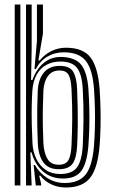

<svg xmlns="http://www.w3.org/2000/svg" viewBox="-20 -820 501 849"><path d="M45.1 0V-800H70.1V0ZM95.1 0V-800H120V-604.1L117.4 -465.9H123.1Q141.4 -516.2 174.5 -542.7Q207.6 -569.2 251.5 -568.2Q313.7 -566.5 339.6 -532.9Q365.5 -499.3 370.9 -426.8Q374 -380.8 374.9 -339.6Q375.9 -298.5 374.9 -258.5Q374 -218.6 370.9 -176Q364.8 -99.8 340.3 -65.2Q315.7 -30.6 258.7 -30.6Q204.2 -30.6 168.3 -63.5Q132.3 -96.4 119.8 -146.2L114.2 -146L120 0ZM245.9 -50.5Q299.4 -50.5 321 -80.6Q342.5 -110.6 346 -178Q348.5 -233.1 349.2 -290Q350 -346.9 345.9 -426.6Q342.5 -491.2 320.7 -519.5Q299 -547.9 247.2 -547.9Q212.6 -547.9 185.8 -533.5Q158.9 -519.2 142.6 -490.6Q126.4 -462 123 -419.4Q120.9 -384.9 120.2 -347.7Q119.6 -310.6 120.5 -270.3Q121.5 -230 123.6 -185.8Q125.9 -148.7 140.5 -118Q155.2 -87.3 181.7 -68.9Q208.3 -50.5 245.9 -50.5ZM239.6 -71.7Q194.1 -71.7 172 -101.8Q149.9 -131.9 147.2 -185.5Q145.4 -225 144.8 -264.6Q144.1 -304.2 144.7 -343.3Q145.4 -382.3 147 -419.6Q149.7 -470.2 174.2 -499.4Q198.7 -528.7 243.7 -528.7Q288.1 -528.7 303.5 -503.1Q318.8 -477.4 321 -426.6Q322.8 -379.8 323.6 -339.9Q324.3 -300.1 323.8 -261Q323.3 -221.9 321.2 -177Q318.6 -121.4 301.2 -96.5Q283.7 -71.7 239.6 -71.7ZM239.6 -91.6Q271.1 -91.6 282.6 -111.9Q294.1 -132.2 296.2 -177Q298.7 -233.7 299.4 -290.5Q300.1 -347.2 296.2 -426Q294.1 -469.7 283.3 -489.1Q272.5 -508.4 243.6 -508.4Q209.9 -508.4 192.1 -484Q174.3 -459.7 171.9 -419.5Q170.1 -381.2 169.5 -341.2Q168.8 -301.2 169.5 -261.9Q170.1 -222.5 171.9 -185.9Q174.6 -142.7 190 -117.1Q205.4 -91.6 239.6 -91.6ZM271.1 9.1Q236.9 9.1 207.4 -4.5Q177.9 -18.1 158.2 -43.3H153.2L161.8 -8.4L161.9 0H138.1L128.7 -90.4H134.4Q153.9 -55.1 189 -33Q224.2 -10.8 265.6 -10.8Q330.1 -10.8 359.4 -49.1Q388.7 -87.3 395.8 -177.1Q398.7 -217.7 399.7 -257.5Q400.6 -297.4 399.7 -339.3Q398.8 -381.2 395.6 -427.2Q389.3 -513.4 359.2 -551Q329.2 -588.7 261.6 -588.7Q221.7 -588.7 189.5 -569.7Q157.3 -550.7 138.4 -514.5H132.4L143.3 -638.7V-800H169.9V-671.5L149.7 -552.8H155.5Q177.8 -580.1 208.1 -594.6Q238.4 -609 271.3 -609Q347.5 -609 380.4 -565.7Q413.2 -522.5 420.5 -426.1Q423.5 -381.4 424.4 -340.1Q425.4 -298.8 424.5 -258.5Q423.7 -218.3 420.5 -176.8Q412.4 -77 378.7 -34Q344.9 9.1 271.1 9.1Z"/></svg>

Font: Big Shoulders Inline Display SC Thin
Style: Regular
Weight: 100
Designer: Patric King
Foundry: XO Type Co
Version: Version 2.002